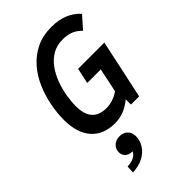

<svg xmlns="http://www.w3.org/2000/svg" viewBox="-281 -755 1143 1143"><g transform="rotate(-45 290.0 -184.0)"><path d="M256 12Q159 12 106.5 -48Q54 -108 54 -218Q54 -275 66 -337Q78 -399 103 -457Q128 -515 168 -561Q208 -607 263.5 -634.5Q319 -662 393 -662Q511 -662 577 -588L510 -512Q486 -538 456.5 -550Q427 -562 389 -562Q338 -562 300.5 -540Q263 -518 236.5 -481Q210 -444 193.5 -399.5Q177 -355 169.5 -309Q162 -263 162 -225Q162 -88 283 -88Q339 -88 390 -123L422 -275H308L329 -373H550L470 0H401V-44Q367 -16 331.5 -2Q296 12 256 12ZM124 294 126 247Q159 245 180.5 234.5Q202 224 211 204Q182 204 165.5 189Q149 174 149 150Q149 122 168.5 103.5Q188 85 219 85Q250 85 269.5 103.5Q289 122 289 154Q289 190 269.5 221Q250 252 213 272Q176 292 124 294Z"/></g></svg>

Font: Sometype Mono SemiBold
Style: Italic
Weight: 600
Italic angle: -12°
Designer: Ryoichi Tsunekawa
Foundry: Dharma Type
Version: Version 1.001